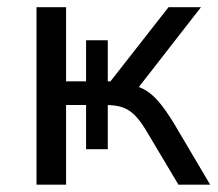

<svg xmlns="http://www.w3.org/2000/svg" viewBox="-20 -506 597 526"><path d="M80 0V-486.3H161V-283.1H215.8V-395.7H275.3V-283.1H282.6L441.7 -486.3H530.6L347 -250.4L325.7 -275.5Q353.7 -272.5 374.4 -261.3Q395.1 -250.2 414.2 -228.1Q433.2 -206 456.4 -168.2L555.8 0H468.9L381.1 -147.2Q364.9 -174.5 349.7 -189.9Q334.6 -205.3 315.9 -211.9Q297.2 -218.4 267.8 -218.4H255.9L275.3 -229.3V-97.3H215.8V-218.4H161V0Z"/></svg>

Font: Nunito Sans 12pt ExtraLight
Style: Regular
Weight: 200
Designer: Vernon Adams
Foundry: Vernon Adams
Version: Version 3.101;gftools[0.9.27]